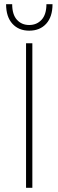

<svg xmlns="http://www.w3.org/2000/svg" viewBox="-20 -894 278 914"><path d="M104 -688H134V0H104ZM119 -748Q69 -748 39 -781Q9 -814 9 -874H38Q38 -825 60.5 -800Q83 -775 119 -775Q155 -775 178 -800Q201 -825 201 -874H230Q230 -814 200 -781Q170 -748 119 -748Z"/></svg>

Font: Roundo ExtraLight
Style: Regular
Weight: 250
Designer: Namrata Goyal (Gurmukhi), Shiva Nallaperumal (Latin)
Foundry: Indian Type Foundry
Version: Version 1.000;PS 1.0;hotconv 1.0.88;makeotf.lib2.5.647800